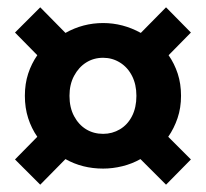

<svg xmlns="http://www.w3.org/2000/svg" viewBox="-20 -592 563 525"><path d="M90 -87 21 -156 82 -218Q66 -241 57 -269Q48 -297 48 -330Q48 -363 57 -390.5Q66 -418 82 -441L21 -503L90 -572L159 -502Q207 -529 262 -529Q316 -529 365 -502L434 -572L502 -503L441 -441Q457 -418 466 -390.5Q475 -363 475 -330Q475 -297 465.5 -269Q456 -241 440 -218L502 -156L434 -87L364 -157Q341 -144 314.5 -137.5Q288 -131 262 -131Q205 -131 159 -157ZM262 -226Q287 -226 308 -238.5Q329 -251 341 -274.5Q353 -298 353 -330Q353 -361 341 -384.5Q329 -408 308 -421Q287 -434 262 -434Q236 -434 215.5 -421Q195 -408 182.5 -384.5Q170 -361 170 -330Q170 -298 182.5 -274.5Q195 -251 215.5 -238.5Q236 -226 262 -226Z"/></svg>

Font: Assistant ExtraLight
Style: Bold
Weight: 700
Version: Version 3.000